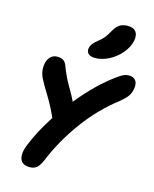

<svg xmlns="http://www.w3.org/2000/svg" viewBox="-146 -1112 980 1224"><g transform="rotate(15 343.5 -500.0)"><path d="M393.1 -764.2Q361.8 -764.2 347.7 -778.1Q333.5 -792 337.9 -814.9Q342.8 -843.8 380.9 -873Q405.3 -891.6 420.4 -910.2Q435.5 -928.7 451.2 -958Q469.2 -990.2 490.5 -1003.2Q511.7 -1016.1 542 -1016.1Q580.1 -1016.1 596.4 -995.6Q612.8 -975.1 606 -936Q596.2 -890.6 562.5 -850.8Q528.8 -811 483.2 -787.6Q437.5 -764.2 393.1 -764.2ZM169.9 16.1Q119.6 16.1 106.7 -21.2Q93.8 -58.6 120.1 -120.1Q155.8 -210 229 -324.2Q199.7 -392.1 160.4 -455.8Q121.1 -519.5 106 -549.8Q82.5 -597.2 91.8 -646Q98.1 -677.2 116.2 -693.6Q134.3 -710 158.2 -710Q182.6 -710 198.5 -700.9Q214.4 -691.9 224.1 -665Q244.6 -607.4 280.3 -546.1Q315.9 -484.9 328.1 -458Q442.4 -599.1 559.1 -682.1Q583.5 -699.7 599.1 -706.3Q614.7 -712.9 630.9 -712.9Q662.6 -712.9 677 -692.6Q691.4 -672.4 684.1 -637.2Q679.7 -610.4 665.5 -589.8Q651.4 -569.3 617.2 -541Q495.6 -448.2 400.9 -318.4Q306.2 -188.5 250 -50.8Q233.9 -13.2 216.1 1.5Q198.2 16.1 169.9 16.1Z"/></g></svg>

Font: Shantell Sans Normal
Style: Bold Italic
Weight: 700
Italic angle: -11.31°
Designer: Stephen Nixon, Anya Danilova, Shantell Martin
Foundry: Arrow Type
Version: Version 1.006;[559af2be0]